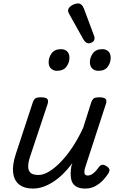

<svg xmlns="http://www.w3.org/2000/svg" viewBox="-20 -1081 686 1117"><path d="M172 16Q121 16 91.5 -7.5Q62 -31 56.5 -75.5Q51 -120 71 -182L170 -483Q177 -503 186.5 -509Q196 -515 215 -515Q247 -515 255 -505.5Q263 -496 257 -476L155 -170Q144 -137 144 -112.5Q144 -88 158 -75.5Q172 -63 204 -63Q233 -63 266.5 -83.5Q300 -104 335 -140.5Q370 -177 403 -227Q436 -277 464 -338L510 -483Q517 -503 526.5 -509Q536 -515 555 -515Q586 -515 594.5 -505.5Q603 -496 596 -476L477 -111Q472 -97 471 -85Q470 -73 474.5 -66.5Q479 -60 490 -60Q503 -60 514.5 -67Q526 -74 536.5 -85.5Q547 -97 556 -110Q563 -120 574 -122Q585 -124 600 -114Q615 -104 616.5 -94.5Q618 -85 612 -75Q602 -58 583 -36.5Q564 -15 537 0.5Q510 16 476 16Q442 16 423 4Q404 -8 397.5 -27Q391 -46 391 -68.5Q391 -91 395 -113L401 -132Q375 -97 347 -69.5Q319 -42 289.5 -23Q260 -4 230.5 6Q201 16 172 16ZM311 -669Q291 -669 277 -682Q263 -695 263 -720Q263 -747 280.5 -771Q298 -795 335 -795Q356 -795 370 -782.5Q384 -770 384 -744Q384 -717 366.5 -693Q349 -669 311 -669ZM552 -669Q531 -669 517 -682Q503 -695 503 -720Q503 -747 520.5 -771Q538 -795 575 -795Q596 -795 610 -782.5Q624 -770 624 -744Q624 -717 607 -693Q590 -669 552 -669ZM495 -829Q488 -829 480.5 -834Q473 -839 465 -852L384 -997Q381 -1003 378.5 -1008Q376 -1013 376 -1019Q376 -1030 385 -1039.5Q394 -1049 407.5 -1055Q421 -1061 434 -1061Q457 -1061 469 -1029L526 -876Q528 -872 529 -867.5Q530 -863 530 -859Q530 -844 518.5 -836.5Q507 -829 495 -829Z"/></svg>

Font: Playwrite CU
Style: Regular
Weight: 400
Designer: Veronika Burian, José Scaglione
Foundry: TypeTogether
Version: Version 1.002